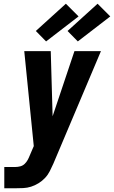

<svg xmlns="http://www.w3.org/2000/svg" viewBox="-20 -1009 611 1029"><path d="M3 0V-114H62Q75 -114 88.5 -117.5Q102 -121 112 -130.5Q122 -140 128.5 -152Q135 -164 140 -177L161 -226L110 -735H252L262 -386L379 -735H521L266 -132Q257 -112 247 -92Q237 -72 221.5 -55.5Q206 -39 186.5 -27Q167 -15 146.5 -8.5Q126 -2 104.5 -1Q83 0 62 0ZM397 -787 342 -843 503 -989 571 -921ZM227 -787 172 -843 333 -989 401 -921Z"/></svg>

Font: Iosevka SS04 Heavy Oblique
Style: Regular
Weight: 900
Italic angle: -9°
Monospace: yes
Designer: Belleve Invis
Foundry: Belleve Invis
Version: Version 19.0.0; ttfautohint (v1.8.4)